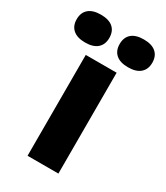

<svg xmlns="http://www.w3.org/2000/svg" viewBox="-276 -896 847 981"><g transform="rotate(30 147.0 -406.0)"><path d="M55.5 0V-595H237.5V0ZM273.5 -648Q226.5 -648 202 -669.5Q177.5 -691 177.5 -730Q177.5 -769.5 202 -790.8Q226.5 -812 273.5 -812Q320.5 -812 345.2 -790.8Q370 -769.5 370 -730Q370 -691 345.2 -669.5Q320.5 -648 273.5 -648ZM20.5 -648Q-26.5 -648 -51.2 -669.5Q-76 -691 -76 -730Q-76 -769.5 -51.2 -790.8Q-26.5 -812 20.5 -812Q67.5 -812 92 -790.8Q116.5 -769.5 116.5 -730Q116.5 -691 92 -669.5Q67.5 -648 20.5 -648Z"/></g></svg>

Font: Encode Sans SC SemiCondensed ExtraBold
Style: Regular
Weight: 800
Width: 4
Designer: Multiple Designers
Foundry: Impallari Type
Version: Version 3.002